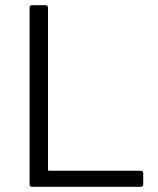

<svg xmlns="http://www.w3.org/2000/svg" viewBox="-20 -720 608 740"><path d="M94 -10V-690Q94 -700 104 -700H155Q165 -700 165 -690V-66Q165 -62 169 -62H522Q532 -62 532 -52V-10Q532 0 522 0H104Q94 0 94 -10Z"/></svg>

Font: Amber EN
Style: Regular
Weight: 400
Designer: Jeremy Tribby
Foundry: Tribby Type Co.
Version: Version 1.403 November 24, 2021